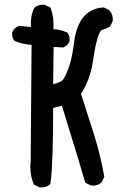

<svg xmlns="http://www.w3.org/2000/svg" viewBox="-20 -802 540 834"><path d="M149.9 10.7 130.4 1 127.4 -0.5 126 -3.9Q107.4 -47.4 113.3 -103L117.2 -607.4Q77.6 -609.4 44.9 -624L42.5 -625L41 -627Q30.8 -639.6 33.2 -659.2V-660.6L33.7 -661.6Q41 -681.6 61 -689L63 -689.5H65.4L114.3 -684.6Q111.3 -729.5 127.9 -765.6L128.9 -767.6L130.4 -769Q147 -783.7 172.9 -781.2H174.8L176.3 -780.3L195.8 -770.5L199.2 -768.6L200.7 -765.1Q215.3 -724.6 211.9 -675.3Q243.2 -673.8 270.5 -661.1L272.9 -660.2L274.9 -657.7Q277.8 -652.8 279.8 -647.2Q281.7 -641.6 282.2 -635.7Q282.7 -629.9 282.2 -624L281.7 -622.6L281.2 -621.1Q278.8 -615.2 275.1 -610.6Q271.5 -606 266.6 -602.3Q261.7 -598.6 255.4 -596.2L253.4 -595.7H251L212.9 -598.6L210.9 -436.5Q245.1 -443.8 254.9 -457.5Q260.7 -466.8 267.6 -481.2Q274.4 -495.6 280.8 -514.6Q293.9 -553.7 301.8 -617.7Q303.2 -631.3 305.9 -643.6Q308.6 -655.8 311.8 -667Q314.9 -678.2 319.3 -688.5Q323.7 -698.7 328.9 -708Q334 -717.3 340.3 -725.1Q372.1 -766.1 428.2 -769.5H430.7L433.1 -768.6L452.6 -758.8L454.1 -757.8L455.6 -756.3Q472.2 -737.8 469.7 -711.9V-710L468.8 -708.5L459 -689L457.5 -686L454.6 -684.6Q447.8 -681.2 441.9 -678.7Q436 -676.3 430.7 -674.3Q425.3 -672.4 420.9 -671.4Q420.4 -670.9 419.4 -669.9Q418.5 -668.9 416.7 -666.5Q415 -664.1 413.1 -660.6Q411.1 -657.2 408.7 -651.4Q406.2 -645.5 404.3 -638.7Q393.6 -603.5 382.8 -531.2Q372.1 -459 332 -394Q358.9 -312 387.2 -221.7Q416.5 -128.4 432.6 -36.6L433.1 -33.7L431.6 -30.8L421.9 -11.2L420.9 -9.3L419.4 -8.3Q402.8 6.3 377 3.9H375L373.5 2.9L354 -6.8L350.1 -8.8L349.1 -12.7Q325.7 -93.8 298.3 -181.6Q272.5 -264.6 249 -342.8L210.9 -333Q210.9 -86.9 199.2 -6.3L198.7 -2.9L195.8 -0.5Q179.2 14.2 153.3 11.7H151.4Z"/></svg>

Font: NaikaiFont
Style: Bold
Weight: 700
Version: Version 1.89